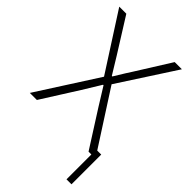

<svg xmlns="http://www.w3.org/2000/svg" viewBox="-270 -797 1088 1088"><g transform="rotate(45 274.0 -252.5)"><path d="M-3.9 0 228.5 -362.3 8.8 -704.1H65.4L193.4 -500Q198.2 -492.2 256.8 -396.5H260.7Q307.6 -473.6 325.2 -500L453.1 -704.1H510.7L289.1 -362.3L522.5 0H466.8L328.1 -217.8Q315.4 -238.3 290.5 -278.3Q265.6 -318.4 260.7 -326.2H256.8Q243.2 -303.7 190.4 -217.8L52.7 0ZM489.3 -39.1H529.3V199.2H489.3Z"/></g></svg>

Font: Gothic A1 ExtraLight
Style: Regular
Weight: 275
Designer: HanYang I&C Co.,Ltd.
Foundry: HanYang I&C Co.,Ltd.
Version: Version 2.50